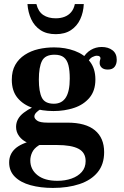

<svg xmlns="http://www.w3.org/2000/svg" viewBox="-20 -712 608 944"><path d="M240 212Q179 212 130 198.5Q81 185 53 157Q25 129 25 87Q25 47 53.5 20Q82 -7 149 -23L232 -16Q192 -11 169.5 3.5Q147 18 138 37.5Q129 57 129 77Q129 121 164 149Q199 177 262 177Q300 177 331.5 166Q363 155 382 133.5Q401 112 401 80Q401 38 366 19.5Q331 1 260 1H172Q141 1 115 -10.5Q89 -22 74 -42.5Q59 -63 59 -88Q59 -129 97 -158Q135 -187 197 -208L226 -195Q219 -194 206.5 -188.5Q194 -183 180.5 -175.5Q167 -168 158 -158.5Q149 -149 149 -139Q149 -129 162.5 -119Q176 -109 214 -109H312Q401 -109 446.5 -71.5Q492 -34 492 36Q492 96 460 135Q428 174 371 193Q314 212 240 212ZM243 -166Q187 -166 140.5 -181.5Q94 -197 66 -231Q38 -265 38 -320Q38 -363 55 -393Q72 -423 102 -442.5Q132 -462 169 -470.5Q206 -479 246 -479Q301 -479 347 -462Q393 -445 421 -410.5Q449 -376 449 -321Q449 -266 420 -231.5Q391 -197 344 -181.5Q297 -166 243 -166ZM245 -202Q284 -202 303.5 -232.5Q323 -263 323 -326Q323 -365 316.5 -391Q310 -417 294 -430Q278 -443 248 -443Q202 -443 186.5 -412.5Q171 -382 171 -321Q171 -261 186 -231.5Q201 -202 245 -202ZM510 -370Q490 -370 480 -379.5Q470 -389 470 -402Q470 -412 472 -417Q474 -422 474 -427Q474 -429 470.5 -433.5Q467 -438 456 -438Q447 -438 433 -431Q419 -424 405 -394L384 -421Q402 -452 426.5 -466.5Q451 -481 480 -481Q512 -481 533 -465Q554 -449 554 -418Q554 -397 543.5 -383.5Q533 -370 510 -370ZM254 -544Q209 -544 179 -564Q149 -584 133.5 -617.5Q118 -651 115 -692H159Q168 -655 192.5 -638.5Q217 -622 254 -622Q278 -622 297.5 -629.5Q317 -637 330 -652.5Q343 -668 348 -692H392Q390 -651 374.5 -617.5Q359 -584 329 -564Q299 -544 254 -544Z"/></svg>

Font: Frank Ruhl Libre SemiBold
Style: Regular
Weight: 600
Designer: Yanek Iontef
Foundry: Fontef
Version: Version 6.003;gftools[0.9.30]